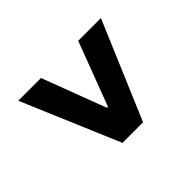

<svg xmlns="http://www.w3.org/2000/svg" viewBox="-130 -745 922 922"><g transform="rotate(45 331.0 -284.0)"><path d="M83 -3.9V-158.2L408.2 -281.2V-288.1L83 -411.1V-565.4L580.1 -354.5V-214.8Z"/></g></svg>

Font: Pretendard JP ExtraBold
Style: Regular
Weight: 800
Designer: Base glyphs from Inter by Rasmus Andersson; Hangeul glyphs from Noto Sans CJK(Source Han Sans) by Jang Soo-young and Kan
Foundry: Kil Hyung-jin
Version: Version 1.309